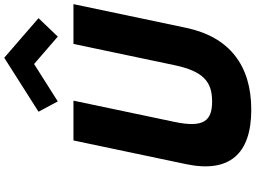

<svg xmlns="http://www.w3.org/2000/svg" viewBox="-170 -1022 1207 907"><g transform="rotate(-90 433.5 -568.5)"><path d="M359.2 -990 408 -899 584.6 -1011 714 -899 801.2 -990 614.2 -1152ZM679.5 -825H867.5L755.6 -293C712.7 -89 578.8 15 368.8 15C158.8 15 68.7 -89 111.6 -293L223.5 -825H411.5L311.2 -348C282.2 -210 315.7 -170 407.7 -170C499.7 -170 550.2 -210 579.2 -348Z"/></g></svg>

Font: Hussar
Style: BdOblTwo
Weight: 700
Foundry: Cannot Into Space Fonts
Version: Version 2.00